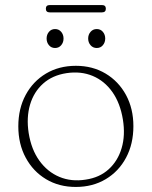

<svg xmlns="http://www.w3.org/2000/svg" viewBox="-20 -730 600 760"><path d="M280.5 -469.5Q346.5 -469.5 398 -438.8Q449.5 -408 478.8 -354Q508 -300 508 -230.5Q508 -160 479 -105.8Q450 -51.5 398.5 -20.8Q347 10 280 10Q213.5 10 162.2 -20.8Q111 -51.5 81.8 -105.8Q52.5 -160 52.5 -230Q52.5 -300 81.5 -354Q110.5 -408 162 -438.8Q213.5 -469.5 280.5 -469.5ZM319 -19Q374 -27 410.2 -60Q446.5 -93 461.5 -143.8Q476.5 -194.5 466.5 -256.5Q456 -321.5 424.8 -365.8Q393.5 -410 346.8 -429.5Q300 -449 243.5 -440.5Q187.5 -432 150.8 -399.2Q114 -366.5 99 -315.8Q84 -265 93.5 -203.5Q104 -138 136 -93.8Q168 -49.5 215.2 -29.8Q262.5 -10 319 -19ZM198 -540Q183 -540 173.8 -551Q164.5 -562 164.5 -577.5Q164.5 -593 173.8 -604Q183 -615 198 -615Q213 -615 222.2 -604Q231.5 -593 231.5 -577.5Q231.5 -562 222.2 -551Q213 -540 198 -540ZM363 -540Q348 -540 338.5 -551Q329 -562 329 -577.5Q329 -593 338.5 -604Q348 -615 363 -615Q378 -615 387.2 -604Q396.5 -593 396.5 -577.5Q396.5 -562 387.2 -551Q378 -540 363 -540ZM161.5 -695.5Q161.5 -710 177 -710H383.5Q399 -710 399 -695.5Q399 -681 383.5 -681H177Q161.5 -681 161.5 -695.5Z"/></svg>

Font: Fraunces 9pt Soft Thin
Style: Regular
Weight: 100
Version: Version 1.000;[b76b70a41]